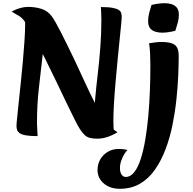

<svg xmlns="http://www.w3.org/2000/svg" viewBox="-20 -845 1206 1199"><path d="M83 -58Q83 -71 87 -110Q91 -149 97 -206.5Q103 -264 110 -330Q117 -396 123 -463.5Q129 -531 133 -591.5Q137 -652 137 -695Q137 -733 133.5 -757Q130 -781 123 -796Q183 -783 211 -762.5Q239 -742 247 -716Q255 -690 255 -657Q255 -576 244.5 -485Q234 -394 222.5 -292.5Q211 -191 211 -78Q211 -59 212.5 -38.5Q214 -18 215 5Q167 5 140.5 0Q114 -5 102 -14Q90 -23 86.5 -34Q83 -45 83 -58ZM568 -45Q568 -59 568 -71Q568 -83 568 -97Q568 -158 574.5 -230.5Q581 -303 590.5 -383.5Q600 -464 606.5 -549Q613 -634 613 -720Q613 -742 612 -764Q611 -786 610 -801Q657 -801 683.5 -796Q710 -791 722 -782.5Q734 -774 737 -763Q740 -752 740 -740Q740 -727 736 -686.5Q732 -646 726 -587.5Q720 -529 713.5 -461Q707 -393 701 -324.5Q695 -256 691.5 -195Q688 -134 688 -90Q688 -70 689 -50.5Q690 -31 693 -14ZM479 -39Q467 -57 444.5 -102Q422 -147 392 -209.5Q362 -272 328.5 -342Q295 -412 260.5 -481Q226 -550 195.5 -608Q165 -666 140 -703Q119 -735 93 -749Q67 -763 53 -773Q83 -789 108.5 -795.5Q134 -802 155 -802Q198 -802 238 -790Q278 -778 305 -741Q322 -718 359 -646Q396 -574 450 -461Q481 -395 512.5 -326Q544 -257 576 -195.5Q608 -134 642.5 -87.5Q677 -41 714 -19Q676 3 646 12Q616 21 587 21Q561 21 542.5 16.5Q524 12 509.5 -1Q495 -14 479 -39ZM728 334Q667 334 628 300.5Q589 267 589 216Q589 183 604.5 153.5Q620 124 650.5 104.5Q681 85 723 85Q733 85 748 86.5Q763 88 776 92Q767 100 756 118Q745 136 737 159Q729 182 729 205Q729 230 739 245Q749 260 765 260Q795 260 818.5 230Q842 200 859 147Q876 94 887.5 25.5Q899 -43 906 -120Q913 -197 916 -277Q919 -357 919 -431Q919 -471 917.5 -507Q916 -543 911 -575Q929 -578 951 -580.5Q973 -583 988 -583Q1049 -583 1072.5 -564Q1096 -545 1096 -499Q1096 -444 1093 -373Q1090 -302 1081.5 -222.5Q1073 -143 1057 -64Q1041 15 1014 86.5Q987 158 948 214Q909 270 854.5 302Q800 334 728 334ZM1075 -653Q1057 -648 1035 -644.5Q1013 -641 992 -641Q971 -641 950.5 -647Q930 -653 917.5 -668.5Q905 -684 905 -714Q905 -740 911.5 -764Q918 -788 926 -814Q945 -819 967 -822Q989 -825 1010 -825Q1032 -825 1051.5 -819Q1071 -813 1084 -797.5Q1097 -782 1097 -753Q1097 -727 1090 -703Q1083 -679 1075 -653Z"/></svg>

Font: Merienda ExtraBold
Style: Regular
Weight: 800
Designer: Eduardo Rodriguez Tunni
Foundry: Eduardo Rodriguez Tunni
Version: Version 2.001